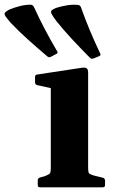

<svg xmlns="http://www.w3.org/2000/svg" viewBox="-117 -797 492 817"><path d="M99.6 -555.3Q91.1 -550.9 84 -557.3Q39.5 -594.9 0.5 -630.2Q-38.6 -665.4 -70.6 -699.1Q-87.8 -718.6 -93.9 -728.2Q-100.1 -737.9 -95.6 -743.4Q-91.1 -749 -77.4 -756.3Q-57.2 -764.8 -32.7 -771Q-8.1 -777.2 13.3 -777Q23.3 -776.4 27.7 -766.8Q48.6 -720.7 73.3 -673.6Q98 -626.6 125.7 -579.6Q132.1 -571.6 122.7 -567.6ZM280.7 -548.2Q271.9 -544.8 265.7 -551.2Q224.3 -592.9 188.6 -631.4Q153 -669.8 123.4 -706.7Q108 -727.2 102.8 -737.4Q97.7 -747.6 102.7 -752.6Q107.6 -757.6 121.3 -763.3Q143.1 -770.2 167.7 -774.3Q192.3 -778.4 214.7 -776.1Q223.7 -775.5 227.7 -765.5Q244.9 -716.7 265.1 -668.3Q285.4 -619.8 308.9 -570.4Q313.9 -561.9 304.9 -557.9ZM99.1 0V-311.7H258V0ZM53.2 0Q43.6 0 43.6 -10V-28.8Q43.6 -38.8 53 -41.6L74.4 -47.6Q92 -54.7 95.6 -59.6Q99.1 -64.5 99.1 -81.4V-180H258V-83.3Q258 -65.1 261.5 -60.2Q265 -55.3 281.3 -50.4L321 -40.6Q330 -37.8 330 -28.4V-9.6Q330 0 320 0ZM99.1 -311.7V-462.4L118.3 -417.8L41.7 -434.7Q32.1 -436.9 32.1 -446.9V-469.4Q32.1 -479.6 42.1 -480L227.9 -508.2Q244.2 -510.8 251.1 -506.7Q258 -502.6 258 -488.4V-311.7Z"/></svg>

Font: Hahmlet
Style: Regular
Weight: 400
Designer: Minjoo Ham & Mark Frömberg
Foundry: hypertype
Version: Version 1.002